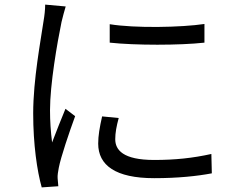

<svg xmlns="http://www.w3.org/2000/svg" viewBox="-20 -780 1040 833"><path d="M456 -675V-595C566 -583 760 -583 867 -595V-676C767 -661 565 -657 456 -675ZM495 -268 423 -275C412 -226 406 -191 406 -157C406 -63 481 -7 649 -7C752 -7 836 -16 899 -28L897 -112C816 -94 739 -86 649 -86C513 -86 480 -130 480 -176C480 -203 485 -231 495 -268ZM265 -752 176 -760C176 -738 173 -712 169 -689C157 -606 124 -435 124 -288C124 -153 141 -38 161 33L233 28C232 18 231 4 230 -7C229 -18 232 -37 235 -52C244 -99 280 -205 306 -276L264 -308C247 -267 223 -207 206 -162C200 -211 197 -253 197 -302C197 -414 228 -593 247 -685C251 -703 260 -735 265 -752Z"/></svg>

Font: Noto Sans CJK HK
Style: Regular
Weight: 400
Designer: Ryoko NISHIZUKA 西塚涼子 (kana, bopomofo & ideographs); Paul D. Hunt (Latin, Greek & Cyrillic); Sandoll Communications 산돌커뮤니
Foundry: Adobe
Version: Version 2.004;hotconv 1.0.118;makeotfexe 2.5.65603